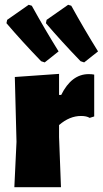

<svg xmlns="http://www.w3.org/2000/svg" viewBox="-20 -783 430 803"><path d="M225 -568 167 -522 152 -527Q69 -613 7 -686L10 -700L100 -763L113 -759Q166 -663 225 -568ZM390 -568 332 -522 317 -527Q234 -613 172 -686L175 -700L265 -763L278 -759Q331 -663 390 -568ZM227 -474V-386H236Q279 -473 351 -473Q364 -473 374 -471V-296L355 -290Q342 -298 319 -298Q271 -298 227 -260V-210L235 0H40L49 -190L42 -461Z"/></svg>

Font: Alegreya Sans Black
Style: Regular
Weight: 900
Designer: Juan Pablo del Peral
Foundry: Huerta Tipografica
Version: Version 2.007